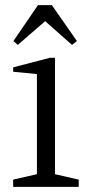

<svg xmlns="http://www.w3.org/2000/svg" viewBox="-20 -724 350 744"><path d="M31 0V-28L123 -49V-437L31 -446V-463L173 -500H193V-49L285 -28V0ZM49 -550 32 -565 127 -704H181L278 -565L259 -550L155 -642Z"/></svg>

Font: Manuale Light
Style: Regular
Weight: 300
Designer: Eduardo Tunni / Pablo Cosgaya
Foundry: Eduardo Tunni / Pablo Cosgaya
Version: Version 1.002